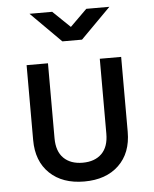

<svg xmlns="http://www.w3.org/2000/svg" viewBox="-55 -831 710 886"><g transform="rotate(-5 300.0 -388.5)"><path d="M300 8Q199 8 140 -48.5Q81 -105 81 -203V-550H180V-203Q180 -142 212 -110.5Q244 -79 300 -79Q356 -79 388 -110.5Q420 -142 420 -203V-550H519V-203Q519 -105 460 -48.5Q401 8 300 8ZM255 -645 115 -785H220L300 -708L378 -785H485L346 -645Z"/></g></svg>

Font: Tiny Medium
Style: Regular
Weight: 500
Monospace: yes
Designer: Philipp Nurullin, Konstantin Bulenkov
Foundry: JetBrains
Version: Version 2.251; ttfautohint (v1.8.4.7-5d5b)